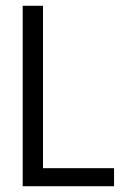

<svg xmlns="http://www.w3.org/2000/svg" viewBox="-20 -645 478 665"><path d="M58.6 -625H128.9V-62.5H375V0H58.6Z"/></svg>

Font: Sudo Variable
Style: Regular
Weight: 400
Monospace: yes
Designer: Jens Kutilek
Foundry: Jens Kutilek
Version: Version 0.040